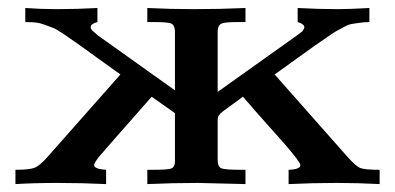

<svg xmlns="http://www.w3.org/2000/svg" viewBox="-20 -465 998 485"><path d="M19 0V-36.1Q55.2 -36.1 68.1 -41.5Q81.1 -46.9 101.1 -69.8L284.2 -276.9Q257.3 -295.9 222.7 -321Q188 -346.2 175.5 -355Q163.1 -363.8 143.1 -377.4Q123 -391.1 115.5 -394Q107.9 -397 94 -402.1Q80.1 -407.2 70.1 -408.2Q60.1 -409.2 43.9 -409.2V-444.8Q83 -441.9 124 -441.9Q174.8 -441.9 226.1 -444.8V-409.2Q210 -405.3 209 -397L210 -392.1L213.9 -387.2L228 -375L421.9 -236.8V-387.2Q420.9 -402.3 411.9 -405.8Q402.8 -409.2 373 -409.2H352.1V-444.8Q410.2 -441.9 470.2 -441.9Q536.1 -441.9 600.1 -444.8V-409.2H577.1Q548.3 -409.2 539.6 -405.5Q530.8 -401.9 529.8 -387.2V-232.9L728 -374L744.1 -386.2L747.1 -391.1L749 -396Q748 -404.8 731.9 -409.2V-444.8Q782.7 -441.9 835 -441.9Q861.8 -441.9 913.1 -444.8V-409.2Q898.9 -409.2 889.4 -407.5Q879.9 -405.8 870.8 -404.8Q861.8 -403.8 850.8 -397.9Q839.8 -392.1 832 -387.9Q824.2 -383.8 805.7 -370.8Q787.1 -357.9 773.4 -348.4Q759.8 -338.9 729.5 -316.9Q699.2 -294.9 673.8 -276.9L856.9 -69.8Q878.9 -44.9 890.4 -40.5Q901.9 -36.1 939 -36.1V0Q884.8 -2.9 831.1 -2.9Q769 -2.9 709 0V-36.1Q738.8 -37.1 738.8 -47.9Q738.8 -55.7 695.8 -105Q686 -116.2 659.2 -146Q620.1 -189.9 594.2 -220.2H592.8Q579.6 -210.4 565.7 -200.2Q551.8 -189.9 546.9 -186.5Q542 -183.1 537.1 -178.5Q532.2 -173.8 531 -169.9Q529.8 -166 529.8 -159.2V-62Q529.8 -43.9 538.8 -40Q547.9 -36.1 587.9 -36.1H600.1V0Q492.2 -2.9 480 -2.9Q416 -2.9 352.1 0V-36.1H366.2Q402.3 -36.1 411.6 -39.1Q420.9 -42 421.9 -55.2V-179.2L363.8 -220.2H362.8Q249 -91.3 233.4 -72.8Q217.8 -54.2 217.8 -47.9Q217.8 -38.1 248 -36.1V0Q186 -2.9 125 -2.9Q66.9 -2.9 19 0Z"/></svg>

Font: CMU Serif
Style: Bold
Weight: 700
Version: Version 0.7.0